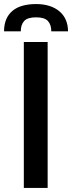

<svg xmlns="http://www.w3.org/2000/svg" viewBox="-32 -927 356 947"><path d="M203 0V-720H85.5V0ZM146 -907C121.7 -907 99.8 -904.3 80.2 -899C60.8 -893.7 44.2 -885.4 30.5 -874.2C16.8 -863.1 6.3 -849.1 -1 -832.2C-8.3 -815.4 -12 -795.5 -12 -772.5H70.5C70.5 -794.2 76 -811.1 87 -823.2C98 -835.4 117.7 -841.5 146 -841.5C174 -841.5 193.5 -835.4 204.5 -823.2C215.5 -811.1 221 -794.2 221 -772.5H303.5C303.5 -793.5 299.8 -812.3 292.5 -829C285.2 -845.7 274.7 -859.8 261 -871.2C247.3 -882.8 230.8 -891.6 211.5 -897.8C192.2 -903.9 170.3 -907 146 -907Z"/></svg>

Font: Lato Semibold
Style: Regular
Weight: 600
Designer: Lukasz Dziedzic
Foundry: tyPoland Lukasz Dziedzic
Version: Version 2.006; 2014-01-15